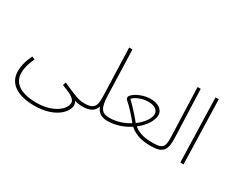

<svg xmlns="http://www.w3.org/2000/svg" viewBox="-132 -1168 2224 1852"><g transform="rotate(30 980.0 -242.0)"><path d="M46 18C46 167 177 230 348 230C572 230 681 115 681 35C681 24 678 7 666 -9C686 -1 729 5 746 5C767 5 773 -5 773 -14C773 -22 770 -31 756 -31C688 -31 647 -52 501 -116L490 -81C558 -55 646 -24 646 28C646 101 539 195 351 195C171 195 83 127 83 14C83 -35 99 -96 129 -158L96 -172C56 -86 46 -32 46 18Z M752 5C845 5 885 -27 903 -80C919 -33 957 5 1031 5C1044 5 1053 -5 1053 -14C1053 -23 1048 -31 1036 -31C948 -31 920 -71 915 -207L899 -714H862L879 -205C883 -91 881 -31 757 -31Z M1031 5C1122 5 1209 -26 1277 -71C1348 -9 1431 5 1517 5C1529 5 1538 -5 1538 -14C1538 -23 1533 -31 1521 -31C1452 -31 1377 -36 1306 -91C1383 -151 1433 -227 1433 -290C1433 -347 1380 -389 1290 -389C1187 -389 1087 -324 1087 -291C1087 -284 1092 -270 1097 -265C1147 -223 1208 -155 1254 -97C1192 -58 1115 -31 1036 -31ZM1120 -291C1135 -312 1201 -354 1285 -354C1371 -354 1397 -312 1397 -281C1397 -230 1351 -165 1281 -115C1233 -175 1176 -237 1120 -291Z M1517 5C1659 5 1684 -50 1679 -185L1659 -714H1624L1643 -181C1647 -69 1640 -31 1522 -31Z M1844 0H1880L1860 -714H1824Z"/></g></svg>

Font: Noto Sans Arabic ExtLt
Style: Regular
Weight: 200
Designer: Monotype Design Team, Nadine Chahine, Nizar Qandah and Khaled Hosny
Foundry: Monotype Imaging Inc.
Version: Version 2.012